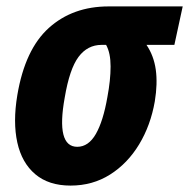

<svg xmlns="http://www.w3.org/2000/svg" viewBox="-20 -569 590 599"><path d="M200 10Q132 10 90 -25.5Q48 -61 34 -124.5Q20 -188 34 -272Q58 -415 132.5 -482Q207 -549 319 -549H550L524 -429H437Q460 -395 466 -351.5Q472 -308 463 -253Q450 -178 414 -118.5Q378 -59 323.5 -24.5Q269 10 200 10ZM221 -111Q256 -111 279 -151Q302 -191 315 -266Q325 -319 325 -361.5Q325 -404 311 -429H297Q253 -429 225 -391.5Q197 -354 182 -265Q154 -111 221 -111Z"/></svg>

Font: Noto Sans Condensed ExtraBold
Style: Italic
Weight: 800
Width: 3
Italic angle: -12°
Designer: Monotype Design Team
Foundry: Monotype Imaging Inc.
Version: Version 2.013; ttfautohint (v1.8.4.7-5d5b)